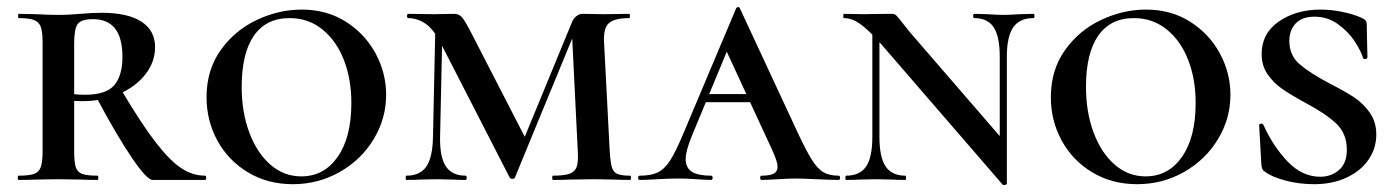

<svg xmlns="http://www.w3.org/2000/svg" viewBox="-20 -507 3931 541"><path d="M255 0Q226 0 209 -1L143 -2L81 -1Q63 0 32 0Q30 0 30 -6Q30 -12 32 -12Q62 -12 76 -17Q90 -22 95 -36.5Q100 -51 100 -81V-387Q100 -417 95 -431Q90 -445 76 -450.5Q62 -456 33 -456Q31 -456 31 -462Q31 -468 33 -468L82 -467Q120 -465 143 -465Q162 -465 178 -466Q194 -467 206 -468Q239 -471 266 -471Q340 -471 378.5 -446Q417 -421 417 -374Q417 -333 390 -298Q363 -263 316 -242.5Q269 -222 213 -222Q181 -222 158 -226L157 -247Q182 -240 220 -240Q279 -240 302 -267Q325 -294 325 -347Q325 -453 242 -453Q209 -453 199 -439.5Q189 -426 189 -385V-81Q189 -50 193.5 -36Q198 -22 211.5 -17Q225 -12 255 -12Q257 -12 257 -6Q257 0 255 0ZM558 0H410Q394 0 351.5 -62.5Q309 -125 252 -232L322 -253Q378 -159 417.5 -107.5Q457 -56 489.5 -34Q522 -12 558 -12Q561 -12 561 -6Q561 0 558 0Z M562 -233Q562 -310 602 -366Q642 -422 704 -451Q766 -480 830 -480Q901 -480 955 -445.5Q1009 -411 1038.5 -356Q1068 -301 1068 -240Q1068 -173 1033 -115Q998 -57 937.5 -22.5Q877 12 805 12Q734 12 678.5 -21.5Q623 -55 592.5 -111Q562 -167 562 -233ZM970 -217Q970 -284 949 -338Q928 -392 888.5 -424Q849 -456 796 -456Q730 -456 695.5 -406.5Q661 -357 661 -262Q661 -191 682.5 -133.5Q704 -76 742 -43Q780 -10 829 -10Q893 -10 931.5 -65Q970 -120 970 -217Z M1207 -446 1227 -443 1220 -121Q1219 -64 1236.5 -38Q1254 -12 1292 -12Q1295 -12 1295 -6Q1295 0 1292 0Q1269 0 1256 -1L1210 -2L1164 -1Q1151 0 1125 0Q1123 0 1123 -6Q1123 -12 1125 -12Q1164 -12 1181.5 -38Q1199 -64 1200 -121ZM1756 0Q1729 0 1713 -1L1653 -2L1585 -1Q1568 0 1538 0Q1536 0 1536 -6Q1536 -12 1538 -12Q1570 -12 1585 -17.5Q1600 -23 1605 -37Q1610 -51 1608 -81L1591 -426L1616 -456L1431 -7Q1429 -3 1424 -3Q1418 -3 1416 -7L1222 -385Q1201 -426 1178 -441Q1155 -456 1130 -456Q1127 -456 1127 -462Q1127 -468 1130 -468L1203 -467L1260 -468Q1273 -468 1281.5 -458.5Q1290 -449 1307 -416L1463 -113L1423 -35L1591 -443Q1595 -454 1603.5 -461Q1612 -468 1621 -468L1680 -467L1753 -468Q1755 -468 1755 -462Q1755 -456 1753 -456Q1713 -456 1696.5 -442.5Q1680 -429 1682 -389L1698 -81Q1700 -50 1704 -36Q1708 -22 1719.5 -17Q1731 -12 1756 -12Q1758 -12 1758 -6Q1758 0 1756 0Z M1969 -242H2152L2159 -219H1954ZM2343 0Q2323 0 2281 -2Q2239 -4 2221 -4Q2204 -4 2172 -2Q2140 0 2126 0Q2122 0 2122 -6Q2122 -12 2126 -12Q2150 -12 2160.5 -18Q2171 -24 2171 -37Q2171 -51 2156 -84L2021 -376L2058 -434L1929 -123Q1912 -81 1912 -59Q1912 -34 1929.5 -23Q1947 -12 1983 -12Q1988 -12 1988 -6Q1988 0 1983 0Q1969 0 1943 -2Q1915 -4 1891 -4Q1866 -4 1832 -2Q1802 0 1783 0Q1778 0 1778 -6Q1778 -12 1783 -12Q1814 -12 1833 -21Q1852 -30 1868 -54.5Q1884 -79 1906 -132L2054 -483Q2056 -487 2060 -487Q2064 -487 2065 -483L2226 -137Q2251 -83 2267.5 -57Q2284 -31 2300.5 -21.5Q2317 -12 2343 -12Q2347 -12 2347 -6Q2347 0 2343 0Z M2438 -446 2458 -443V-121Q2458 -64 2475.5 -38Q2493 -12 2531 -12Q2533 -12 2533 -6Q2533 0 2531 0Q2507 0 2494 -1L2449 -2L2403 -1Q2389 0 2364 0Q2362 0 2362 -6Q2362 -12 2364 -12Q2403 -12 2420.5 -38Q2438 -64 2438 -121ZM2805 13 2460 -386Q2426 -424 2403 -440Q2380 -456 2358 -456Q2356 -456 2356 -462Q2356 -468 2358 -468L2414 -467Q2423 -467 2437 -467.5Q2451 -468 2493 -468Q2501 -468 2506 -463Q2511 -458 2521 -445L2544 -416L2807 -112L2817 11Q2817 13 2812 14Q2807 15 2805 13ZM2817 11 2797 -20V-347Q2797 -404 2780 -430Q2763 -456 2725 -456Q2722 -456 2722 -462Q2722 -468 2725 -468L2762 -467Q2790 -465 2807 -465Q2824 -465 2854 -467L2892 -468Q2895 -468 2895 -462Q2895 -456 2892 -456Q2853 -456 2835 -430Q2817 -404 2817 -347Z M2941 -233Q2941 -310 2981 -366Q3021 -422 3083 -451Q3145 -480 3209 -480Q3280 -480 3334 -445.5Q3388 -411 3417.5 -356Q3447 -301 3447 -240Q3447 -173 3412 -115Q3377 -57 3316.5 -22.5Q3256 12 3184 12Q3113 12 3057.5 -21.5Q3002 -55 2971.5 -111Q2941 -167 2941 -233ZM3349 -217Q3349 -284 3328 -338Q3307 -392 3267.5 -424Q3228 -456 3175 -456Q3109 -456 3074.5 -406.5Q3040 -357 3040 -262Q3040 -191 3061.5 -133.5Q3083 -76 3121 -43Q3159 -10 3208 -10Q3272 -10 3310.5 -65Q3349 -120 3349 -217Z M3728 -271Q3771 -249 3796.5 -232Q3822 -215 3840 -189Q3858 -163 3858 -128Q3858 -89 3836 -57Q3814 -25 3774 -6.5Q3734 12 3683 12Q3640 12 3601 1.5Q3562 -9 3543 -24Q3535 -28 3534 -45L3528 -153V-154Q3528 -158 3533 -158.5Q3538 -159 3540 -155Q3567 -95 3608 -52Q3649 -9 3700 -9Q3731 -9 3753 -28Q3775 -47 3775 -85Q3775 -131 3744.5 -159.5Q3714 -188 3655 -219Q3615 -241 3591.5 -257.5Q3568 -274 3551.5 -298Q3535 -322 3535 -355Q3535 -413 3583.5 -446.5Q3632 -480 3701 -480Q3731 -480 3762.5 -473.5Q3794 -467 3816 -457Q3825 -453 3828 -449Q3831 -445 3831 -438L3833 -346Q3833 -342 3828 -341Q3823 -340 3821 -343Q3815 -363 3797.5 -390Q3780 -417 3750.5 -438.5Q3721 -460 3684 -460Q3649 -460 3631 -441Q3613 -422 3613 -392Q3613 -351 3642 -326Q3671 -301 3728 -271Z"/></svg>

Font: Cormorant SC SemiBold
Style: Regular
Weight: 600
Designer: Christian Thalmann (Catharsis Fonts)
Foundry: Catharsis Fonts
Version: Version 4.000